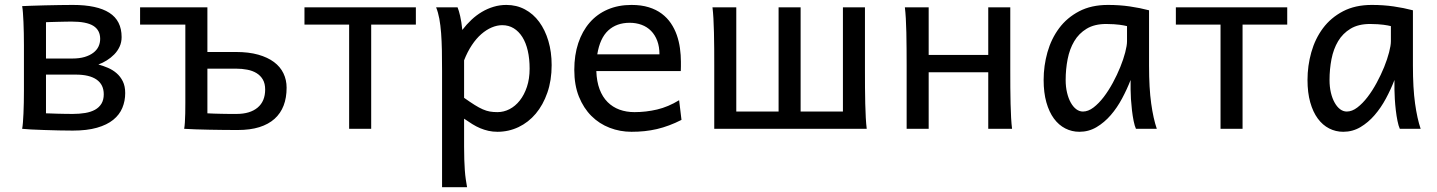

<svg xmlns="http://www.w3.org/2000/svg" viewBox="-20 -528 5890 787"><path d="M168.5 -63.5Q173.3 -63.5 185.8 -63Q198.2 -62.5 213.9 -62Q229.5 -61.5 246.8 -61.3Q264.2 -61 278.3 -61Q305.7 -61 329.1 -64.9Q352.5 -68.8 369.4 -78.1Q386.2 -87.4 395.8 -103Q405.3 -118.7 405.3 -141.6Q405.3 -181.2 376 -201.7Q346.7 -222.2 290.5 -222.2H168.5ZM493.2 -146.5Q493.2 -113.8 481.4 -85.7Q469.7 -57.6 444.1 -36.9Q418.5 -16.1 377.4 -4.4Q336.4 7.3 278.3 7.3Q252.4 7.3 221.4 6.6Q190.4 5.9 161.1 4.9Q131.8 3.9 107.7 2.7Q83.5 1.5 70.8 0Q72.8 -10.3 74 -26.4Q75.2 -42.5 76.2 -63Q77.1 -83.5 77.6 -107.2Q78.1 -130.9 78.1 -156.2V-341.8Q78.1 -366.7 77.6 -391.4Q77.1 -416 76.2 -437.3Q75.2 -458.5 74 -475.6Q72.8 -492.7 70.8 -502.9Q82 -503.4 107.7 -504.4Q133.3 -505.4 164.1 -506.1Q194.8 -506.8 225.8 -507.3Q256.8 -507.8 278.3 -507.8Q377.9 -507.8 428.2 -475.6Q478.5 -443.4 478.5 -376Q478.5 -354.5 470.2 -336.7Q461.9 -318.8 448.2 -304.9Q434.6 -291 417.7 -280.5Q400.9 -270 383.3 -263.7Q402.8 -258.3 422.4 -250Q441.9 -241.7 457.8 -228Q473.6 -214.4 483.4 -194.6Q493.2 -174.8 493.2 -146.5ZM168.5 -288.1H275.9Q305.2 -288.1 326.7 -294.4Q348.1 -300.8 362.5 -311.8Q377 -322.8 383.8 -337.4Q390.6 -352.1 390.6 -368.7Q390.6 -404.3 362.8 -421.9Q335 -439.5 273.4 -439.5Q263.7 -439.5 248 -439.2Q232.4 -439 216.6 -438.5Q200.7 -438 187.3 -437.7Q173.8 -437.5 168.5 -437Z M954.6 4.9Q928.7 4.9 898.7 4.6Q868.7 4.4 838.9 3.7Q809.1 2.9 782 2.2Q754.9 1.5 734.9 0Q736.8 -10.3 737.8 -26.4Q738.8 -42.5 739.3 -63Q739.7 -83.5 739.7 -106.9V-427.2H554.2V-498H830.1V-314.9H947.3Q999.5 -314.9 1038.3 -304Q1077.1 -293 1103 -273.7Q1128.9 -254.4 1141.8 -227.5Q1154.8 -200.7 1154.8 -168.5Q1154.8 -127.4 1142.6 -95.5Q1130.4 -63.5 1105.5 -41Q1080.6 -18.6 1043 -6.8Q1005.4 4.9 954.6 4.9ZM830.1 -63.5Q842.3 -62.5 857.2 -62.3Q872.1 -62 887.9 -61.5Q903.8 -61 919.4 -61H949.7Q1004.9 -61 1035.9 -86.9Q1066.9 -112.8 1066.9 -161.1Q1066.9 -185.5 1057.4 -201.9Q1047.9 -218.3 1031.5 -228.3Q1015.1 -238.3 993.4 -242.4Q971.7 -246.6 947.3 -246.6H830.1Z M1684.6 -427.2H1501.5V0H1411.1V-427.2H1228V-498H1684.6Z M1882.3 -127Q1907.2 -109.4 1925.5 -97.9Q1943.8 -86.4 1959 -79.8Q1974.1 -73.2 1988 -70.8Q2002 -68.4 2019 -68.4Q2044.9 -68.4 2068.6 -80.6Q2092.3 -92.8 2110.6 -116Q2128.9 -139.2 2139.9 -172.1Q2150.9 -205.1 2150.9 -246.6Q2150.9 -287.1 2143.3 -320.1Q2135.7 -353 2121.1 -376.2Q2106.4 -399.4 2085.7 -412.1Q2064.9 -424.8 2038.6 -424.8Q2017.6 -424.8 1995.6 -415.5Q1973.6 -406.2 1952.9 -388.2Q1932.1 -370.1 1914.1 -343Q1896 -315.9 1882.3 -280.8ZM1792 -236.8Q1792 -282.2 1791.3 -321Q1790.5 -359.9 1788.1 -392.3Q1785.6 -424.8 1780.8 -451.2Q1775.9 -477.5 1767.6 -498H1855.5Q1860.8 -485.4 1866.2 -462.2Q1871.6 -439 1875 -405.3Q1892.1 -427.7 1912.4 -446.8Q1932.6 -465.8 1955.3 -479.2Q1978 -492.7 2003.2 -500.2Q2028.3 -507.8 2055.7 -507.8Q2097.2 -507.8 2131.6 -489.5Q2166 -471.2 2190.2 -438.2Q2214.4 -405.3 2227.8 -360.1Q2241.2 -314.9 2241.2 -261.2Q2241.2 -198.7 2223.6 -148.2Q2206.1 -97.7 2176 -62Q2146 -26.4 2105.5 -7.1Q2064.9 12.2 2019 12.2Q1999.5 12.2 1982.2 8.3Q1964.8 4.4 1948.5 -2.4Q1932.1 -9.3 1916 -19.3Q1899.9 -29.3 1882.3 -41.5V73.2Q1882.3 102.5 1883.1 126.2Q1883.8 149.9 1885.3 169.9Q1886.7 189.9 1889.2 206.8Q1891.6 223.6 1894.5 239.3H1792Z M2424.3 -236.8Q2425.8 -193.8 2437.7 -162.1Q2449.7 -130.4 2470.5 -109.6Q2491.2 -88.9 2519.3 -78.6Q2547.4 -68.4 2580.6 -68.4Q2627.9 -68.4 2673.3 -79.1Q2718.8 -89.8 2763.7 -117.2L2773.4 -36.6Q2747.6 -23.4 2722.7 -14.2Q2697.8 -4.9 2672.9 1Q2647.9 6.8 2622.3 9.5Q2596.7 12.2 2568.4 12.2Q2521.5 12.2 2479 -4.2Q2436.5 -20.5 2404.3 -52.5Q2372.1 -84.5 2353 -131.8Q2334 -179.2 2334 -241.7Q2334 -302.2 2350.3 -351.3Q2366.7 -400.4 2397 -435.3Q2427.2 -470.2 2470.7 -489Q2514.2 -507.8 2568.4 -507.8Q2608.4 -507.8 2639.2 -498.3Q2669.9 -488.8 2692.4 -471.9Q2714.8 -455.1 2730 -432.6Q2745.1 -410.2 2754.2 -384.3Q2763.2 -358.4 2767.1 -330.3Q2771 -302.2 2771 -274.9V-255.9Q2771 -243.7 2770.5 -236.8ZM2683.1 -305.2Q2683.1 -336.4 2674.1 -360.6Q2665 -384.8 2648.7 -401.4Q2632.3 -418 2609.9 -426.3Q2587.4 -434.6 2561 -434.6Q2507.3 -434.6 2473.1 -403.1Q2439 -371.6 2428.2 -305.2Z M2907.7 0V-258.8Q2907.7 -294.4 2907.5 -329.1Q2907.2 -363.8 2906.5 -394.8Q2905.8 -425.8 2904.3 -452.4Q2902.8 -479 2900.4 -498H2998V-70.8H3171.4V-498H3261.7V-70.8H3435.1V-498H3525.4V-239.3Q3525.4 -203.6 3525.6 -168.9Q3525.9 -134.3 3526.6 -103Q3527.3 -71.8 3528.8 -45.4Q3530.3 -19 3532.7 0Z M3696.3 -258.8Q3696.3 -294.4 3696 -329.1Q3695.8 -363.8 3695.1 -394.8Q3694.3 -425.8 3692.9 -452.4Q3691.4 -479 3689 -498H3786.6V-302.7H4030.8V-498H4121.1V-239.3Q4121.1 -203.6 4121.3 -168.9Q4121.6 -134.3 4122.3 -103Q4123 -71.8 4124.5 -45.4Q4126 -19 4128.4 0H4030.8V-231.9H3786.6V0H3696.3Z M4599.6 -420.9Q4593.8 -422.4 4586.4 -423.8Q4579.1 -425.3 4569.1 -426.5Q4559.1 -427.7 4545.7 -428.7Q4532.2 -429.7 4514.2 -429.7Q4466.3 -429.7 4434.3 -410.4Q4402.3 -391.1 4383.3 -359.1Q4364.3 -327.1 4356.2 -285.6Q4348.1 -244.1 4348.1 -200.2Q4348.1 -171.9 4353.8 -148.2Q4359.4 -124.5 4369.1 -107.2Q4378.9 -89.8 4391.6 -80.3Q4404.3 -70.8 4418.9 -70.8Q4440.4 -70.8 4462.2 -87.4Q4483.9 -104 4503.9 -130.1Q4523.9 -156.2 4541.5 -188.7Q4559.1 -221.2 4572 -253.2Q4585 -285.2 4592.3 -313.5Q4599.6 -341.8 4599.6 -358.9ZM4636.2 0Q4630.9 -11.7 4626.7 -32.2Q4622.6 -52.7 4619.9 -75.9Q4617.2 -99.1 4615.7 -122.1Q4614.3 -145 4614.3 -161.1V-200.2Q4599.6 -162.1 4579.3 -124.3Q4559.1 -86.4 4533 -56.2Q4506.8 -25.9 4474.6 -6.8Q4442.4 12.2 4404.3 12.2Q4373.5 12.2 4346.7 -1.5Q4319.8 -15.1 4300 -42Q4280.3 -68.8 4269 -108.6Q4257.8 -148.4 4257.8 -200.2Q4257.8 -258.3 4273.4 -313.7Q4289.1 -369.1 4321.3 -412.4Q4353.5 -455.6 4403.3 -481.7Q4453.1 -507.8 4521.5 -507.8Q4568.8 -507.8 4610.8 -501.7Q4652.8 -495.6 4689.9 -485.8V-258.8Q4689.9 -166.5 4698.7 -103.8Q4707.5 -41 4721.7 0Z M5256.3 -427.2H5073.2V0H4982.9V-427.2H4799.8V-498H5256.3Z M5681.2 -420.9Q5675.3 -422.4 5668 -423.8Q5660.6 -425.3 5650.6 -426.5Q5640.6 -427.7 5627.2 -428.7Q5613.8 -429.7 5595.7 -429.7Q5547.9 -429.7 5515.9 -410.4Q5483.9 -391.1 5464.8 -359.1Q5445.8 -327.1 5437.7 -285.6Q5429.7 -244.1 5429.7 -200.2Q5429.7 -171.9 5435.3 -148.2Q5440.9 -124.5 5450.7 -107.2Q5460.4 -89.8 5473.1 -80.3Q5485.8 -70.8 5500.5 -70.8Q5522 -70.8 5543.7 -87.4Q5565.4 -104 5585.4 -130.1Q5605.5 -156.2 5623 -188.7Q5640.6 -221.2 5653.6 -253.2Q5666.5 -285.2 5673.8 -313.5Q5681.2 -341.8 5681.2 -358.9ZM5717.8 0Q5712.4 -11.7 5708.3 -32.2Q5704.1 -52.7 5701.4 -75.9Q5698.7 -99.1 5697.3 -122.1Q5695.8 -145 5695.8 -161.1V-200.2Q5681.2 -162.1 5660.9 -124.3Q5640.6 -86.4 5614.5 -56.2Q5588.4 -25.9 5556.2 -6.8Q5523.9 12.2 5485.8 12.2Q5455.1 12.2 5428.2 -1.5Q5401.4 -15.1 5381.6 -42Q5361.8 -68.8 5350.6 -108.6Q5339.4 -148.4 5339.4 -200.2Q5339.4 -258.3 5355 -313.7Q5370.6 -369.1 5402.8 -412.4Q5435.1 -455.6 5484.9 -481.7Q5534.7 -507.8 5603 -507.8Q5650.4 -507.8 5692.4 -501.7Q5734.4 -495.6 5771.5 -485.8V-258.8Q5771.5 -166.5 5780.3 -103.8Q5789.1 -41 5803.2 0Z"/></svg>

Font: Andika Compact
Style: Regular
Weight: 400
Designer: Victor Gaultney, Annie Olsen, Julie Remington, Don Collingsworth, Eric Hays, Becca Hirsbrunner
Foundry: SIL International
Version: Version 5.000 ; LnSpcTght